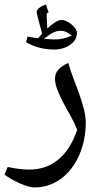

<svg xmlns="http://www.w3.org/2000/svg" viewBox="-54 -616 446 840"><path d="M96.7 204.1C138.2 204.1 176.3 191.9 210.9 167.5C245.1 142.6 272 108.4 292 64C311.5 19.5 321.3 -28.8 321.3 -80.6C321.3 -155.8 264.2 -268.1 244.6 -340.8C208 -322.8 186.5 -304.7 186.5 -271C186.5 -254.4 191.9 -233.9 202.6 -209.5C212.9 -184.6 230 -152.3 253.4 -111.8C264.6 -91.3 274.9 -70.3 283.7 -48.8C246.1 64.9 173.8 126 73.7 126C47.4 126 16.1 122.1 -20.5 114.7L-34.2 147.9C-18.1 160.2 3.4 172.9 31.2 185.5C59.1 197.8 80.6 204.1 96.7 204.1ZM112.8 -448.7C93.3 -451.2 77.6 -453.6 66.4 -456.1L60.1 -431.6C96.7 -410.2 137.2 -399.4 182.1 -399.4C210 -399.4 233.9 -406.2 253.4 -420.4C272.9 -434.1 282.7 -451.7 282.7 -473.1C282.7 -483.4 274.9 -495.1 259.3 -508.8C243.2 -522 228.5 -528.8 214.8 -528.8C208.5 -528.8 201.2 -526.4 192.9 -522C184.6 -517.6 170.9 -507.3 152.8 -491.7L150.4 -543V-556.6L158.7 -563C155.3 -570.8 151.4 -582 147.5 -596.2C124.5 -589.8 106.4 -575.2 106.4 -564C106.4 -557.6 114.3 -525.9 130.4 -468.8ZM138.2 -445.8C166.5 -469.7 190.4 -481.4 209.5 -481.4C224.6 -481.4 237.8 -478 260.7 -460C234.9 -449.7 215.3 -443.4 184.1 -443.4Z"/></svg>

Font: Noto Naskh Arabic
Style: Regular
Weight: 400
Designer: Monotype Design Team
Foundry: Monotype Imaging Inc.
Version: Version 1.07